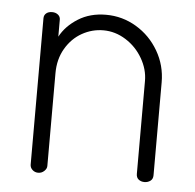

<svg xmlns="http://www.w3.org/2000/svg" viewBox="-42 -520 571 562"><g transform="rotate(5 244.0 -239.0)"><path d="M90 0Q80 0 73 -6.5Q66 -13 66 -22V-452Q66 -461 72.5 -466.5Q79 -472 90 -472Q100 -472 107 -466.5Q114 -461 114 -452V-402Q131 -434 166 -456Q201 -478 248 -478Q296 -478 337 -453.5Q378 -429 402.5 -387Q427 -345 427 -295V-22Q427 -11 419.5 -5.5Q412 0 402 0Q392 0 385 -5.5Q378 -11 378 -22V-295Q378 -329 359.5 -361Q341 -393 310 -412.5Q279 -432 244 -432Q211 -432 181.5 -415.5Q152 -399 133.5 -367.5Q115 -336 115 -295V-22Q115 -14 107.5 -7Q100 0 90 0Z"/></g></svg>

Font: Dosis
Style: Regular
Weight: 400
Designer: Edgar Tolentino, Pablo Impallari, Igino Marini
Foundry: Edgar Tolentino, Pablo Impallari, Igino Marini
Version: Version 1.007;Glyphs 3.1.1 (3134)